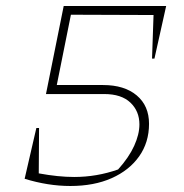

<svg xmlns="http://www.w3.org/2000/svg" viewBox="-20 -612 612 639"><path d="M214 7Q140 7 62 -17L101 -186H110L109 -35Q174 -23 227 -23Q302 -23 373 -48Q409 -88 426.5 -126.5Q444 -165 444 -198Q444 -242 414 -270.5Q384 -299 327 -299H133L192 -592H533L494 -417H486L491 -562L216 -563L169 -329H323Q394 -329 435 -294.5Q476 -260 476 -200Q476 -138 443 -91.5Q410 -45 351.5 -19Q293 7 214 7Z"/></svg>

Font: Piazzolla Thin
Style: Italic
Weight: 100
Italic angle: -11.3°
Designer: Juan Pablo del Peral
Foundry: Huerta Tipografica
Version: Version 1.330